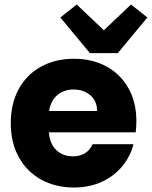

<svg xmlns="http://www.w3.org/2000/svg" viewBox="-20 -828 677 856"><path d="M585 -238H198Q202 -186 231.5 -158.5Q261 -131 304 -131Q368 -131 393 -185H575Q561 -130 524.5 -86Q488 -42 433 -17Q378 8 310 8Q228 8 164 -27Q100 -62 64 -127Q28 -192 28 -279Q28 -366 63.5 -431Q99 -496 163 -531Q227 -566 310 -566Q391 -566 454 -532Q517 -498 552.5 -435Q588 -372 588 -288Q588 -264 585 -238ZM413 -333Q413 -377 383 -403Q353 -429 308 -429Q265 -429 235.5 -404Q206 -379 199 -333ZM381 -591 249 -750 322 -808 443 -693 564 -808 637 -750 505 -591Z"/></svg>

Font: IBM-Poppins
Style: Poppins-Bold
Weight: 700
Designer: Mike Abbink, Paul van der Laan, Pieter van Rosmalen, Ben Mitchell, Mark Frömberg
Foundry: Bold Monday
Version: Version 1.1